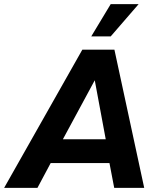

<svg xmlns="http://www.w3.org/2000/svg" viewBox="-48 -908 774 928"><path d="M504 0 481 -120H197L133 0H-28L350 -668H505L649 0ZM410 -520 256 -235H463ZM393 -732 487 -888H622L487 -732Z"/></svg>

Font: Celebes
Style: Bold Italic
Weight: 700
Italic angle: -10°
Designer: Anugrah Pasau
Foundry: Lafontype
Version: Version 1.000; ttfautohint (v1.8.4)